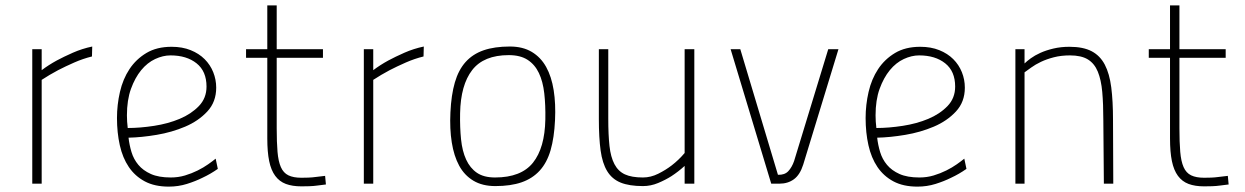

<svg xmlns="http://www.w3.org/2000/svg" viewBox="-20 -683 4630 714"><path d="M100 -500H135V-422Q160 -441 191 -458Q217 -472 251 -487Q285 -502 323 -510L322 -473Q289 -465 256 -450.5Q223 -436 196 -422Q164 -405 135 -386V0H100Z M615 -23Q643 -23 668 -30.5Q693 -38 715 -49Q737 -60 754 -72Q771 -84 782 -93L790 -55Q763 -36 733 -22Q707 -9 675 1Q643 11 608 11Q555 11 518.5 -8.5Q482 -28 459 -62Q436 -96 425.5 -143Q415 -190 415 -244Q415 -293 426 -341Q437 -389 461.5 -426Q486 -463 524.5 -486Q563 -509 618 -509Q658 -509 689 -496.5Q720 -484 741 -463Q762 -442 773 -414.5Q784 -387 784 -357Q784 -304 751 -268.5Q718 -233 668.5 -212Q619 -191 562.5 -181.5Q506 -172 458 -171Q461 -144 469 -117.5Q477 -91 494.5 -70Q512 -49 541 -36Q570 -23 615 -23ZM455 -207Q501 -207 553 -215Q605 -223 648 -241Q691 -259 719.5 -288.5Q748 -318 748 -361Q748 -418 711 -447.5Q674 -477 614 -477Q586 -477 557 -463.5Q528 -450 505 -422Q482 -394 467 -352.5Q452 -311 452 -254Q452 -231 455 -207Z M1009 -468V-206Q1009 -154 1012 -118.5Q1015 -83 1024.5 -61.5Q1034 -40 1052.5 -31Q1071 -22 1101 -22Q1112 -22 1126.5 -22.5Q1141 -23 1155 -25Q1171 -27 1189 -29L1192 3Q1176 5 1160 7Q1146 9 1130 9.5Q1114 10 1101 10Q1067 10 1043 1Q1019 -8 1003.5 -29Q988 -50 981 -84Q974 -118 974 -168V-468H895V-500H974V-663H1009V-500H1181V-468Z M1333 -500H1368V-422Q1393 -441 1424 -458Q1450 -472 1484 -487Q1518 -502 1556 -510L1555 -473Q1522 -465 1489 -450.5Q1456 -436 1429 -422Q1397 -405 1368 -386V0H1333Z M1822 9Q1774 9 1740.5 -11Q1707 -31 1687.5 -67Q1668 -103 1660 -153.5Q1652 -204 1655 -265Q1658 -330 1671.5 -376.5Q1685 -423 1711.5 -452.5Q1738 -482 1778.5 -496Q1819 -510 1876 -510Q1924 -510 1957.5 -490Q1991 -470 2011 -434Q2031 -398 2039 -347.5Q2047 -297 2044 -236Q2041 -171 2027.5 -124.5Q2014 -78 1987 -48.5Q1960 -19 1919.5 -5Q1879 9 1822 9ZM1821 -23Q1918 -23 1962 -78Q2006 -133 2008 -239Q2009 -292 2004 -336Q1999 -380 1984 -411.5Q1969 -443 1942 -460.5Q1915 -478 1872 -478Q1779 -478 1736 -422.5Q1693 -367 1691 -262Q1690 -209 1694.5 -165Q1699 -121 1713.5 -89.5Q1728 -58 1753.5 -40.5Q1779 -23 1821 -23Z M2562 -500V0H2526V-66Q2503 -45 2477 -28Q2455 -14 2427.5 -2.5Q2400 9 2371 9Q2320 9 2288 -4Q2256 -17 2238 -46.5Q2220 -76 2213.5 -123.5Q2207 -171 2207 -240V-500H2242V-242Q2242 -182 2246.5 -140.5Q2251 -99 2265 -72.5Q2279 -46 2304 -34.5Q2329 -23 2371 -23Q2400 -23 2428 -37Q2456 -51 2478 -68Q2504 -88 2526 -114V-500Z M2733 -500 2873 -33Q2898 -32 2911.5 -46.5Q2925 -61 2933 -84L3060 -500H3098L2967 -71Q2955 -33 2932.5 -16.5Q2910 0 2879 0H2848L2697 -500Z M3399 -23Q3427 -23 3452 -30.5Q3477 -38 3499 -49Q3521 -60 3538 -72Q3555 -84 3566 -93L3574 -55Q3547 -36 3517 -22Q3491 -9 3459 1Q3427 11 3392 11Q3339 11 3302.5 -8.5Q3266 -28 3243 -62Q3220 -96 3209.5 -143Q3199 -190 3199 -244Q3199 -293 3210 -341Q3221 -389 3245.5 -426Q3270 -463 3308.5 -486Q3347 -509 3402 -509Q3442 -509 3473 -496.5Q3504 -484 3525 -463Q3546 -442 3557 -414.5Q3568 -387 3568 -357Q3568 -304 3535 -268.5Q3502 -233 3452.5 -212Q3403 -191 3346.5 -181.5Q3290 -172 3242 -171Q3245 -144 3253 -117.5Q3261 -91 3278.5 -70Q3296 -49 3325 -36Q3354 -23 3399 -23ZM3239 -207Q3285 -207 3337 -215Q3389 -223 3432 -241Q3475 -259 3503.5 -288.5Q3532 -318 3532 -361Q3532 -418 3495 -447.5Q3458 -477 3398 -477Q3370 -477 3341 -463.5Q3312 -450 3289 -422Q3266 -394 3251 -352.5Q3236 -311 3236 -254Q3236 -231 3239 -207Z M3756 0V-500H3790V-447Q3798 -455 3813 -466Q3828 -477 3849 -486.5Q3870 -496 3897.5 -502.5Q3925 -509 3957 -509Q4008 -509 4039.5 -492.5Q4071 -476 4088.5 -442.5Q4106 -409 4112.5 -358Q4119 -307 4119 -238L4120 0H4085L4083 -236Q4083 -296 4079 -341Q4075 -386 4062.5 -416.5Q4050 -447 4025.5 -462Q4001 -477 3959 -477Q3926 -477 3899 -470Q3872 -463 3851 -453Q3830 -443 3815 -432Q3800 -421 3790 -414V0Z M4366 -468V-206Q4366 -154 4369 -118.5Q4372 -83 4381.5 -61.5Q4391 -40 4409.5 -31Q4428 -22 4458 -22Q4469 -22 4483.5 -22.5Q4498 -23 4512 -25Q4528 -27 4546 -29L4549 3Q4533 5 4517 7Q4503 9 4487 9.5Q4471 10 4458 10Q4424 10 4400 1Q4376 -8 4360.5 -29Q4345 -50 4338 -84Q4331 -118 4331 -168V-468H4252V-500H4331V-663H4366V-500H4538V-468Z"/></svg>

Font: Panefresco 1wt
Style: Regular
Weight: 250
Version: Version 1.000